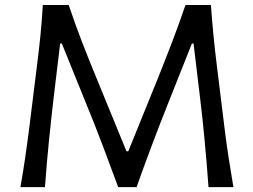

<svg xmlns="http://www.w3.org/2000/svg" viewBox="-20 -770 1043 790"><path d="M64 0Q74.7 -60.5 83.5 -120.4Q92.3 -180.2 101.1 -250L131.8 -497.1Q140.6 -565.9 146.5 -625.2Q152.3 -684.6 156.2 -749.5H262.7Q290 -668 319.3 -592.5Q348.6 -517.1 379.4 -442.9L500.5 -147.5H507.8L627.4 -442.4Q657.7 -517.6 686.5 -592.8Q715.3 -668 743.2 -749.5H847.7Q852.5 -685.5 858.2 -626.2Q863.8 -566.9 872.6 -497.1L903.3 -247.6Q911.6 -179.7 920.7 -121.1Q929.7 -62.5 940.4 0H837.9Q830.6 -100.6 822 -191.9Q813.5 -283.2 803.7 -362.8L776.4 -590.8H769.5L671.9 -345.2Q636.2 -255.9 602.8 -166.7Q569.3 -77.6 542 0H466.3Q439.5 -73.2 404.8 -165.3Q370.1 -257.3 334.5 -343.8L234.4 -590.8H227.5L200.2 -363.3Q190.9 -283.7 181.6 -192.4Q172.4 -101.1 165 0Z"/></svg>

Font: Pinar DS4-Regular
Style: Regular
Weight: 400
Designer: Amin Abedi
Version: Version 2.000